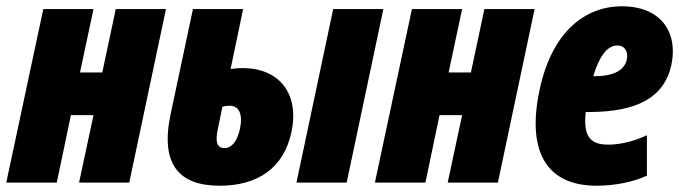

<svg xmlns="http://www.w3.org/2000/svg" viewBox="-34 -582 2165 612"><path d="M-14 0H147L192 -215H264L218 0H378L495 -553H335L292 -351H221L264 -553H104Z M666 10C785 10 870 -44 895 -161C921 -284 856 -365 739 -365C725 -365 715 -364 701 -362L741 -553H581L510 -219C476 -60 535 10 666 10ZM911 0H1071L1188 -553H1028ZM660 -169 675 -242C682 -244 690 -245 698 -245C730 -245 740 -215 731 -172C722 -130 704 -110 681 -110C657 -110 652 -131 660 -169Z M1161 0H1322L1367 -215H1439L1393 0H1553L1670 -553H1510L1467 -351H1396L1439 -553H1279Z M1868 10C1926 10 1984 -2 2028 -22V-151C1984 -130 1939 -121 1905 -121C1851 -121 1824 -143 1833 -225H1843C1995 -225 2083 -270 2106 -375C2129 -487 2065 -562 1949 -562C1829 -562 1725 -479 1686 -296C1646 -109 1700 10 1868 10ZM1934 -437C1958 -437 1969 -417 1964 -392C1956 -357 1921 -339 1859 -339H1857C1876 -402 1901 -437 1934 -437Z"/></svg>

Font: Noto Sans ExtraCondensed Black
Style: Italic
Weight: 900
Width: 2
Italic angle: -12°
Designer: Monotype Design Team
Foundry: Monotype Imaging Inc.
Version: Version 2.013